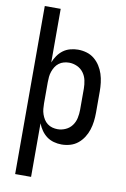

<svg xmlns="http://www.w3.org/2000/svg" viewBox="-102 -794 704 1069"><g transform="rotate(10 250.0 -260.0)"><path d="M62 215V-735H152V-432Q160 -453 173 -471.5Q186 -490 203.5 -503Q221 -516 243 -522Q265 -528 287 -528Q312 -528 336 -521Q360 -514 379 -498.5Q398 -483 411.5 -462Q425 -441 432.5 -417.5Q440 -394 443 -369.5Q446 -345 446 -320V-200Q446 -175 443 -150.5Q440 -126 432.5 -102.5Q425 -79 411.5 -58Q398 -37 379 -21.5Q360 -6 336 1Q312 8 287 8Q265 8 243 2Q221 -4 203.5 -17Q186 -30 173 -48.5Q160 -67 152 -88V215ZM251 -72Q274 -72 296 -82Q318 -92 332 -111Q346 -130 351 -153.5Q356 -177 356 -200V-320Q356 -343 351 -366.5Q346 -390 332 -409Q318 -428 296 -438Q274 -448 251 -448Q236 -448 221 -444Q206 -440 193.5 -430.5Q181 -421 173 -408Q165 -395 160 -380.5Q155 -366 153.5 -350.5Q152 -335 152 -320V-200Q152 -185 153.5 -169.5Q155 -154 160 -139.5Q165 -125 173 -112Q181 -99 193.5 -89.5Q206 -80 221 -76Q236 -72 251 -72Z"/></g></svg>

Font: Iosevka SS10 Medium
Style: Regular
Weight: 500
Monospace: yes
Designer: Belleve Invis
Foundry: Belleve Invis
Version: Version 28.0.6; ttfautohint (v1.8.4)